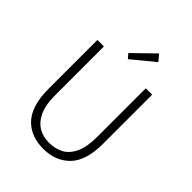

<svg xmlns="http://www.w3.org/2000/svg" viewBox="-265 -1085 1235 1235"><g transform="rotate(45 352.5 -467.5)"><path d="M179 -50Q104 -122 104 -284V-729H163V-288Q163 -194 190 -140Q237 -41 352 -41Q405 -41 448 -63Q493 -86 518.5 -141.5Q544 -197 544 -288V-729H602V-284Q602 -128 533 -57.5Q464 13 352 13Q245 13 179 -50ZM304 -810 446 -948 482 -905 330 -780Z"/></g></svg>

Font: Merged Yaku Han JP Light
Style: Regular
Weight: 300
Designer: Ryoko NISHIZUKA 西塚涼子 (kana, bopomofo & ideographs); Paul D. Hunt (Latin, Greek & Cyrillic); Sandoll Communications 산돌커뮤니
Foundry: Adobe
Version: Version 2.004